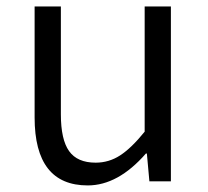

<svg xmlns="http://www.w3.org/2000/svg" viewBox="-20 -560 642 593"><path d="M251 12.7Q86.9 12.7 86.9 -197.3V-540H168V-207Q168 -128.9 193.4 -93.3Q218.8 -57.6 275.4 -57.6Q316.4 -57.6 351.1 -80.1Q385.7 -102.5 426.8 -153.3V-540H507.8V0H441.4L433.6 -85.9H430.7Q344.7 12.7 251 12.7Z"/></svg>

Font: Gen Shin Gothic Normal
Style: Regular
Weight: 300
Designer: [Source Han Sans]
Ryoko NISHIZUKA  (kana & ideographs); Paul D. Hunt (Latin, Greek & Cyrillic); Wenlong ZHANG  (bopomofo
Version: Version 1.002.20150607